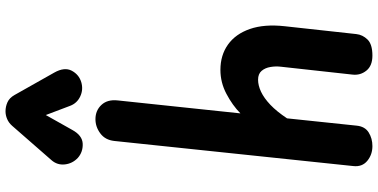

<svg xmlns="http://www.w3.org/2000/svg" viewBox="-357 -1013 1370 696"><g transform="rotate(-90 328.0 -665.0)"><path d="M146.5 0Q115.5 0 93 -18.5Q70.5 -37 74 -69L165 -935.5Q168.5 -968.5 192.2 -986.2Q216 -1004 244 -1004Q275.5 -1004 295.8 -982.2Q316 -960.5 312 -923.5L265 -478.5Q294.5 -507.5 335.8 -529.2Q377 -551 422.5 -551Q476 -551 514.5 -523.5Q553 -496 571 -444Q589 -392 581 -318.5L552.5 -58.5Q550 -35.5 532.8 -17.8Q515.5 0 474.5 0Q437.5 0 420 -21.8Q402.5 -43.5 405.5 -71.5L434 -330.5Q436.5 -350 433.2 -369.5Q430 -389 419 -401.8Q408 -414.5 387 -414.5Q366.5 -414.5 343.5 -403.8Q320.5 -393 296.2 -370Q272 -347 247 -309.5L220.5 -57Q217.5 -27 195.8 -13.5Q174 0 146.5 0ZM378.5 -1055.5Q351.5 -1047.5 326.8 -1059Q302 -1070.5 292.5 -1095.5L259 -1184L205 -1088Q185 -1051.5 155 -1050.2Q125 -1049 103.5 -1068Q83 -1087.5 80 -1115Q77 -1142.5 95.5 -1163.5L220 -1306Q231 -1318.5 244.8 -1324.2Q258.5 -1330 272.5 -1330Q289.5 -1330 305.2 -1323Q321 -1316 331.5 -1297.5L413 -1153Q433.5 -1116.5 419.8 -1090.2Q406 -1064 378.5 -1055.5Z"/></g></svg>

Font: Edu NSW ACT Hand Pre
Style: Regular
Weight: 400
Designer: Tina and Corey Anderson, Eben Sorkin, Mirko Velimirovic
Foundry: Sorkin Type Co.
Version: Version 2.000